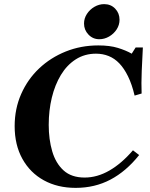

<svg xmlns="http://www.w3.org/2000/svg" viewBox="-20 -900 727 930"><path d="M390 -40Q451 -40 510 -74Q569 -108 624 -172L654 -149Q591 -70 515 -30Q439 10 347 10H346Q259 10 192.5 -26.5Q126 -63 88.5 -130.5Q51 -198 51 -289Q51 -373 82.5 -444.5Q114 -516 169.5 -568.5Q225 -621 298.5 -650.5Q372 -680 456 -680Q512 -680 551 -668Q590 -656 618 -640L637 -670H672Q669 -619 666.5 -556.5Q664 -494 666 -447L632 -437Q619 -492 600 -530.5Q581 -569 558 -593Q535 -617 506.5 -628.5Q478 -640 445 -640Q390 -640 347 -612.5Q304 -585 275 -537Q246 -489 231 -427Q216 -365 216 -295Q216 -225 233 -167Q250 -109 288 -74.5Q326 -40 390 -40ZM461 -710Q430 -710 408.5 -732.5Q387 -755 387 -786Q387 -811 401 -832.5Q415 -854 437.4 -867Q459.8 -880 484.5 -880Q517 -880 538 -858Q559 -836 559 -804.3Q559 -779 545 -757.5Q531 -736.1 508.4 -723Q485.9 -710 461 -710Z"/></svg>

Font: Brygada 1918
Style: Italic
Weight: 400
Italic angle: -8°
Designer: Mateusz Machalski | Borys Kosmynka | Przemek Hoffer
Foundry: NIEPODLEGLA 2018
Version: Version 3.006